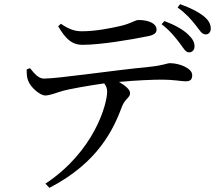

<svg xmlns="http://www.w3.org/2000/svg" viewBox="-20 -830 1040 921"><path d="M259 -704C293 -647 322 -615 376 -615C463 -615 610 -640 688 -656C720 -662 731 -672 731 -688C731 -717 694 -734 645 -734C626 -734 613 -718 556 -705C508 -694 437 -680 373 -680C340 -680 311 -689 272 -716ZM108 -497C108 -475 109 -457 115 -443C125 -413 172 -371 198 -372C223 -373 252 -386 284 -395C315 -403 401 -419 480 -430C490 -417 494 -404 494 -391C494 -330 432 -104 198 51L217 71C452 -50 526 -213 566 -321C580 -356 604 -362 604 -383C604 -401 580 -420 551 -437C636 -445 715 -448 759 -448C810 -448 852 -440 870 -440C894 -440 902 -449 902 -470C902 -502 842 -527 795 -527C781 -527 764 -516 694 -509C525 -493 259 -453 191 -453C164 -453 145 -477 124 -503ZM755 -714C798 -681 822 -649 842 -623C861 -598 870 -579 886 -579C901 -578 913 -590 913 -606C914 -627 904 -644 882 -665C857 -689 817 -711 769 -729ZM832 -794C874 -764 897 -736 918 -710C938 -685 947 -666 965 -665C982 -664 991 -677 991 -693C991 -715 980 -735 954 -755C929 -774 894 -792 844 -810Z"/></svg>

Font: Noto Serif SC Medium
Style: Regular
Weight: 500
Designer: Ryoko NISHIZUKA 西塚涼子 (kana & ideographs); Frank Grießhammer (Latin, Greek & Cyrillic); Wenlong ZHANG 张文龙 (bopomofo); San
Foundry: Adobe Systems Incorporated
Version: Version 1.001;PS 1.001;hotconv 16.6.54;makeotf.lib2.5.65590